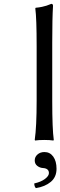

<svg xmlns="http://www.w3.org/2000/svg" viewBox="-20 -718 310 985"><path d="M208 62Q236.3 62 253.2 85.4Q270 108.9 270 147.9Q270 190.4 240.5 215.1Q210.9 239.7 164.1 247.1Q155.8 238.8 155.8 223.1Q190.4 215.3 210.7 200Q231 184.6 231 169.9Q231 146 200.2 144Q184.6 143.1 171.4 133.1Q158.2 123 158.2 105Q158.2 86.9 172.4 74.5Q186.5 62 208 62ZM168 -201.2V-481Q168 -624.5 161.1 -674.8L163.1 -678.2Q181.2 -679.7 196.3 -683.1Q211.4 -686.5 218.8 -689Q226.1 -691.4 243.2 -698.2Q252 -698.2 252 -688Q248 -625 248 -499V-200.2Q248 -57.1 255.9 0L253.9 2.9Q235.4 0 207 0Q178.7 0 160.2 2.9L158.2 0Q168 -67.9 168 -201.2Z"/></svg>

Font: Linear Smooth
Style: Regular
Weight: 400
Designer: Philipp H. Poll, Flanker
Foundry: Philipp H. Poll, reworked by Flanker
Version: Version 1.061 | FøM Fix